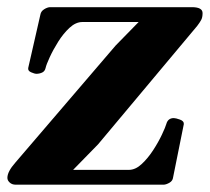

<svg xmlns="http://www.w3.org/2000/svg" viewBox="-28 -505 574 525"><path d="M15.1 0Q4.8 0 -1.5 -5.9Q-7.8 -11.7 -7.8 -18.6Q-7.8 -27.3 -2.4 -37.6Q2.9 -47.9 13.7 -60.1L288.1 -380.4L351.1 -444.8H197.3Q179.2 -444.8 162.1 -429Q145 -413.1 131.1 -390.9Q117.2 -368.7 107.9 -348.4Q98.6 -328.1 96.7 -319.3Q94.7 -310.1 87.2 -306.6Q79.6 -303.2 71.8 -303.2Q66.4 -303.2 56.9 -307.4Q47.4 -311.5 49.3 -319.8L82.5 -465.3Q84 -474.1 92.5 -479.5Q100.9 -484.9 108.4 -485.4H496.6Q525.9 -485.4 525.9 -469.2Q525.9 -457.5 522.2 -450.7Q518.6 -443.8 511.2 -434.1L240.2 -110.4L171.9 -40.5H324.2Q342.4 -40.5 359.4 -56.4Q376.5 -72.3 390.9 -94.5Q405.3 -116.7 414.8 -137Q424.3 -157.2 426.8 -166Q431.2 -182.1 447.3 -182.1Q452.6 -182.1 464.1 -178Q475.6 -173.8 474.6 -165.5L445.3 -20Q444.3 -10.7 435.8 -5.6Q427.2 -0.5 419.9 0Z"/></svg>

Font: Gelasio
Style: Italic
Weight: 400
Italic angle: -8.5°
Designer: Eben Sorkin
Foundry: Eben Sorkin
Version: Version 1.008